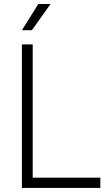

<svg xmlns="http://www.w3.org/2000/svg" viewBox="-20 -917 533 937"><path d="M226.6 -897.5Q204.1 -865.2 135.7 -769.5Q124 -769.5 86.9 -769.5Q107.4 -801.8 167 -897.5Q181.6 -897.5 226.6 -897.5ZM139.6 -49.8Q222.7 -49.8 469.7 -49.8Q469.7 -37.1 469.7 0Q374 0 86.9 0Q86.9 -174.8 86.9 -700.2Q100.6 -700.2 139.6 -700.2Q139.6 -537.1 139.6 -49.8Z"/></svg>

Font: LeFont
Style: ExtraLight
Weight: 200
Designer: Leryon MEDIA
Version: Version 1.0